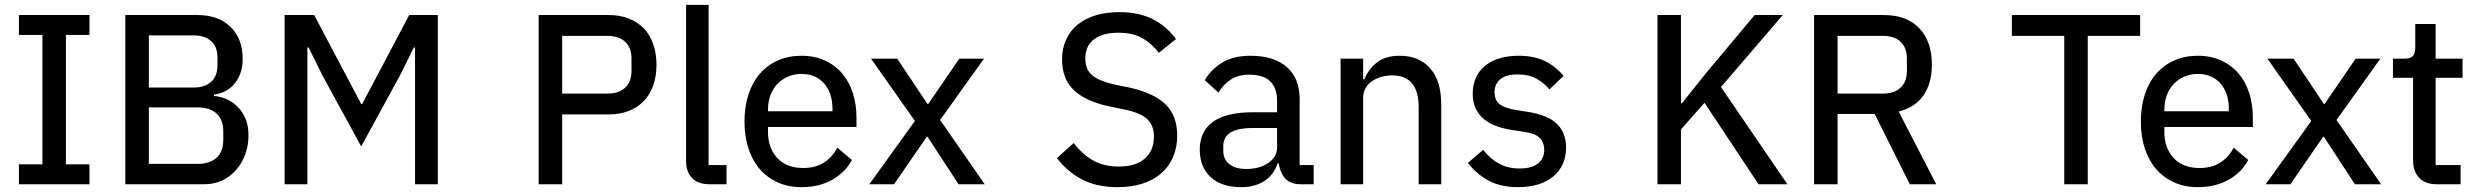

<svg xmlns="http://www.w3.org/2000/svg" viewBox="-20 -760 10220 792"><path d="M58 0V-82H155V-616H58V-698H349V-616H252V-82H349V0Z M497 -698H794Q881 -698 931 -649Q981 -600 981 -518Q981 -479 969.5 -452Q958 -425 941 -407.5Q924 -390 903 -381Q882 -372 863 -370V-364Q883 -363 907.5 -354Q932 -345 954 -325.5Q976 -306 990.5 -275.5Q1005 -245 1005 -201Q1005 -158 991 -121.5Q977 -85 953 -58Q929 -31 896 -15.5Q863 0 824 0H497ZM594 -84H795Q845 -84 873 -109Q901 -134 901 -183V-218Q901 -267 873 -292Q845 -317 795 -317H594ZM594 -399H779Q825 -399 851 -422.5Q877 -446 877 -490V-523Q877 -567 851 -590.5Q825 -614 779 -614H594Z M1692 -564H1687L1630 -449L1470 -156L1310 -449L1253 -564H1248V0H1154V-698H1276L1470 -331H1474L1668 -698H1786V0H1692Z M2202 0V-698H2490Q2537 -698 2574 -683.5Q2611 -669 2636.5 -642Q2662 -615 2675 -577Q2688 -539 2688 -493Q2688 -446 2675 -408.5Q2662 -371 2636.5 -344Q2611 -317 2574 -302.5Q2537 -288 2490 -288H2299V0ZM2299 -374H2486Q2533 -374 2559 -398.5Q2585 -423 2585 -468V-518Q2585 -563 2559 -587.5Q2533 -612 2486 -612H2299Z M2907 0Q2859 0 2834.5 -26Q2810 -52 2810 -95V-740H2903V-79H2977V0Z M3286 12Q3232 12 3188.5 -7.5Q3145 -27 3114.5 -62Q3084 -97 3067.5 -147Q3051 -197 3051 -259Q3051 -320 3067.5 -370.5Q3084 -421 3114.5 -456Q3145 -491 3188.5 -510.5Q3232 -530 3286 -530Q3340 -530 3382.5 -510.5Q3425 -491 3454 -457Q3483 -423 3498 -376Q3513 -329 3513 -275V-236H3148V-215Q3148 -150 3186 -108.5Q3224 -67 3294 -67Q3343 -67 3378 -89Q3413 -111 3434 -151L3494 -100Q3467 -49 3413 -18.5Q3359 12 3286 12ZM3286 -455Q3256 -455 3230.5 -444Q3205 -433 3186.5 -413.5Q3168 -394 3158 -367Q3148 -340 3148 -308V-301H3414V-311Q3414 -376 3379.5 -415.5Q3345 -455 3286 -455Z M3566 0 3754 -261 3573 -518H3681L3806 -331H3809L3937 -518H4039L3858 -265L4042 0H3934L3806 -196H3803L3668 0Z M4590 12Q4504 12 4443 -20Q4382 -52 4340 -108L4409 -170Q4446 -122 4490.5 -97.5Q4535 -73 4594 -73Q4666 -73 4703 -106.5Q4740 -140 4740 -196Q4740 -242 4713 -268Q4686 -294 4620 -308L4561 -320Q4462 -340 4411.5 -386.5Q4361 -433 4361 -515Q4361 -561 4378 -597.5Q4395 -634 4426 -659Q4457 -684 4500.5 -697Q4544 -710 4598 -710Q4677 -710 4734 -681.5Q4791 -653 4831 -599L4760 -542Q4732 -580 4692.5 -602.5Q4653 -625 4593 -625Q4529 -625 4493 -598Q4457 -571 4457 -519Q4457 -472 4486.5 -448.5Q4516 -425 4579 -411L4638 -399Q4741 -376 4788.5 -329Q4836 -282 4836 -201Q4836 -153 4819.5 -113.5Q4803 -74 4771.5 -46Q4740 -18 4694 -3Q4648 12 4590 12Z M5346 0Q5303 0 5281.5 -24Q5260 -48 5255 -86H5250Q5234 -38 5195 -13Q5156 12 5100 12Q5019 12 4974 -29.5Q4929 -71 4929 -143Q4929 -218 4983.5 -257.5Q5038 -297 5150 -297H5248V-344Q5248 -396 5220 -424Q5192 -452 5133 -452Q5087 -452 5056.5 -431.5Q5026 -411 5006 -378L4950 -429Q4973 -471 5019.5 -500.5Q5066 -530 5138 -530Q5235 -530 5288 -483.5Q5341 -437 5341 -352V-79H5399V0ZM5121 -63Q5176 -63 5212 -88Q5248 -113 5248 -152V-232H5149Q5085 -232 5055.5 -213Q5026 -194 5026 -158V-138Q5026 -102 5051.5 -82.5Q5077 -63 5121 -63Z M5510 0V-518H5603V-433H5608Q5626 -476 5660.5 -503Q5695 -530 5754 -530Q5834 -530 5879.5 -478Q5925 -426 5925 -331V0H5832V-317Q5832 -449 5723 -449Q5700 -449 5678.5 -443Q5657 -437 5640 -425.5Q5623 -414 5613 -396.5Q5603 -379 5603 -355V0Z M6242 12Q6170 12 6120.5 -15Q6071 -42 6035 -88L6098 -142Q6127 -105 6163.5 -85Q6200 -65 6248 -65Q6298 -65 6324 -85.5Q6350 -106 6350 -142Q6350 -171 6332.5 -190Q6315 -209 6267 -216L6223 -223Q6186 -228 6155 -239Q6124 -250 6102 -268Q6080 -286 6067.5 -312Q6055 -338 6055 -374Q6055 -412 6069 -441.5Q6083 -471 6108 -490.5Q6133 -510 6167.5 -520Q6202 -530 6243 -530Q6309 -530 6353 -508Q6397 -486 6430 -447L6371 -391Q6352 -416 6319.5 -434.5Q6287 -453 6240 -453Q6192 -453 6168.5 -433Q6145 -413 6145 -380Q6145 -345 6167.5 -329Q6190 -313 6235 -306L6279 -299Q6365 -286 6402.5 -249Q6440 -212 6440 -152Q6440 -76 6387 -32Q6334 12 6242 12Z M7011 -336 6914 -226V0H6817V-698H6914V-334H6918L7017 -458L7218 -698H7334L7079 -401L7353 0H7234Z M7560 0H7463V-698H7751Q7844 -698 7896.5 -644Q7949 -590 7949 -493Q7949 -417 7914.5 -367Q7880 -317 7812 -300L7967 0H7858L7713 -290H7560ZM7747 -374Q7794 -374 7820 -398.5Q7846 -423 7846 -468V-518Q7846 -563 7820 -587.5Q7794 -612 7747 -612H7560V-374Z M8592 -612V0H8495V-612H8279V-698H8808V-612Z M9046 12Q8992 12 8948.5 -7.5Q8905 -27 8874.5 -62Q8844 -97 8827.5 -147Q8811 -197 8811 -259Q8811 -320 8827.5 -370.5Q8844 -421 8874.5 -456Q8905 -491 8948.5 -510.5Q8992 -530 9046 -530Q9100 -530 9142.5 -510.5Q9185 -491 9214 -457Q9243 -423 9258 -376Q9273 -329 9273 -275V-236H8908V-215Q8908 -150 8946 -108.5Q8984 -67 9054 -67Q9103 -67 9138 -89Q9173 -111 9194 -151L9254 -100Q9227 -49 9173 -18.5Q9119 12 9046 12ZM9046 -455Q9016 -455 8990.5 -444Q8965 -433 8946.5 -413.5Q8928 -394 8918 -367Q8908 -340 8908 -308V-301H9174V-311Q9174 -376 9139.5 -415.5Q9105 -455 9046 -455Z M9326 0 9514 -261 9333 -518H9441L9566 -331H9569L9697 -518H9799L9618 -265L9802 0H9694L9566 -196H9563L9428 0Z M10032 0Q9984 0 9959 -26.5Q9934 -53 9934 -98V-439H9851V-518H9897Q9923 -518 9933 -529Q9943 -540 9943 -566V-661H10027V-518H10138V-439H10027V-79H10130V0Z"/></svg>

Font: IBM Plex Sans KR Text
Style: Regular
Weight: 450
Designer: Mike Abbink; Paul van der Laan; Pieter van Rosmalen; Wujin Sim; Chorong Kim; Dohee Lee;
Foundry: Sandoll Inc.
Version: Version 1.001